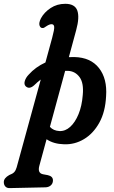

<svg xmlns="http://www.w3.org/2000/svg" viewBox="-106 -749 600 1008"><path d="M73 -301Q47.5 -278.5 29 -296Q19 -306 24.2 -323.8Q29.5 -341.5 44.5 -357Q80 -397 132.5 -421L168 -551Q180 -595 178.5 -608.5Q177 -622 164.5 -622Q153.5 -622 137 -611Q131.5 -607.5 126.5 -604.2Q121.5 -601 116 -602Q106 -602 101.5 -615.5Q97 -629 109 -653Q126 -684.5 159.8 -706.8Q193.5 -729 236.5 -729Q287 -729 299.8 -693.8Q312.5 -658.5 294 -591L255.5 -449Q270 -449.5 284.5 -449.5Q370 -447.5 413.8 -391.5Q457.5 -335.5 451 -244Q447 -162 415.5 -105Q384 -48 335.2 -18.8Q286.5 10.5 230.5 8.5Q175 7 138.5 -18L100.5 121.5Q90 160.5 120.5 166L145 170.5Q172 176.5 172 198Q172 214 161 224Q150 234 132.5 234.5L-55 238.5Q-69.5 239 -77.8 230.2Q-86 221.5 -86 207Q-86 186 -57.5 170Q-39.5 163.5 -31.2 154.5Q-23 145.5 -18.5 129.5L108 -331.5Q90 -318 73 -301ZM206 -61Q236.5 -59.5 262.5 -83Q288.5 -106.5 306.2 -149.5Q324 -192.5 328.5 -250.5Q334.5 -313 311.8 -344Q289 -375 251.5 -377Q243.5 -377 236 -377L156 -83Q174.5 -62.5 206 -61Z"/></svg>

Font: Fraunces 144pt SuperSoft SemiBold
Style: Italic
Weight: 600
Italic angle: -16°
Version: Version 1.000;[b76b70a41]